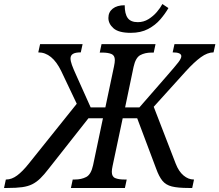

<svg xmlns="http://www.w3.org/2000/svg" viewBox="-86 -933 1089 953"><path d="M-66 0 -57 -42H-55Q-28 -42 -1 -62Q26 -82 57 -121L295 -418L218 -580Q173 -673 104 -673L113 -714H324L315 -673Q288 -673 276 -665.5Q264 -658 264 -643Q264 -630 271 -610.5Q278 -591 294 -556L364 -400H437L480 -604Q484 -623 484 -635Q484 -658 467 -665Q450 -672 422 -672H409L418 -714H686L677 -672H666Q634 -672 610.5 -659.5Q587 -647 577 -601L535 -400H606L742 -556Q784 -604 799 -623.5Q814 -643 814 -654Q814 -673 771 -673L780 -714H983L974 -673Q944 -673 911 -649Q878 -625 837 -580L677 -403L786 -121Q801 -82 825 -62Q849 -42 875 -42H877L868 0H850Q797 0 767 -7.5Q737 -15 720 -36Q703 -57 689 -96L595 -346H523L473 -110Q471 -102 470 -93.5Q469 -85 469 -80Q469 -56 486 -49Q503 -42 530 -42H543L534 0H266L275 -42H286Q318 -42 342 -54.5Q366 -67 376 -113L425 -346H353L156 -96Q133 -66 114 -47.5Q95 -29 74 -18.5Q53 -8 24 -4Q-5 0 -49 0ZM563 -770Q503 -770 477.5 -792.5Q452 -815 452 -844Q452 -873 473.5 -890Q495 -907 533 -907Q533 -864 548 -843.5Q563 -823 598 -823Q627 -823 651 -838Q675 -853 692.5 -873.5Q710 -894 720 -913L750 -893Q734 -865 709.5 -836.5Q685 -808 649 -789Q613 -770 563 -770Z"/></svg>

Font: Noto Serif SemiCondensed
Style: Italic
Weight: 400
Width: 4
Italic angle: -12°
Designer: Monotype Design Team
Foundry: Monotype Imaging Inc.
Version: Version 2.013